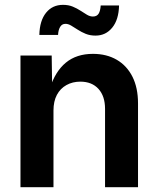

<svg xmlns="http://www.w3.org/2000/svg" viewBox="-20 -776 657 796"><path d="M201.7 -317.9V0H64.9V-545.9H194.3L196.3 -410.2H187Q209 -480 253.2 -516.4Q297.4 -552.7 365.2 -552.7Q421.9 -552.7 463.9 -528.3Q505.9 -503.9 529.1 -458Q552.2 -412.1 552.2 -347.2V0H415.5V-324.7Q415.5 -377.4 388.2 -407.5Q360.8 -437.5 313 -437.5Q280.8 -437.5 255.4 -423.3Q230 -409.2 215.8 -382.6Q201.7 -356 201.7 -317.9ZM376 -628.4Q353.5 -628.4 335.4 -635.7Q317.4 -643.1 302.5 -652.8Q287.6 -662.6 275.1 -669.9Q262.7 -677.2 251.5 -677.2Q236.8 -677.2 229.2 -664.3Q221.7 -651.4 220.7 -631.3H143.1Q144.5 -690.4 170.9 -723.1Q197.3 -755.9 241.2 -755.9Q264.2 -755.9 281.7 -748.5Q299.3 -741.2 313.7 -731.7Q328.1 -722.2 340.6 -714.8Q353 -707.5 365.2 -707.5Q381.3 -707.5 388.7 -719Q396 -730.5 397.5 -753.4H473.6Q472.2 -694.3 445.3 -661.4Q418.5 -628.4 376 -628.4Z"/></svg>

Font: Inter
Style: 650
Weight: 650
Designer: Rasmus Andersson
Foundry: rsms
Version: Version 4.001;git-66647c0bb